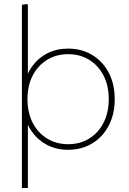

<svg xmlns="http://www.w3.org/2000/svg" viewBox="-20 -744 646 964"><path d="M322 8Q264 8 218 -15.5Q172 -39 141.5 -81Q111 -123 99 -181V-311Q111 -369 141.5 -411Q172 -453 218 -476.5Q264 -500 322 -500Q390 -500 443 -468Q496 -436 526 -379Q556 -322 556 -246Q556 -171 526 -113.5Q496 -56 443 -24Q390 8 322 8ZM90 200V-720L117 -724L120 -716V-327L106 -246L120 -165V200ZM322 -20Q382 -20 428 -48.5Q474 -77 500 -128Q526 -179 526 -246Q526 -314 500 -364.5Q474 -415 428 -443.5Q382 -472 322 -472Q263 -472 216.5 -443.5Q170 -415 144 -364.5Q118 -314 118 -246Q118 -179 144 -128Q170 -77 216.5 -48.5Q263 -20 322 -20Z"/></svg>

Font: Fustat ExtraLight
Style: Regular
Weight: 250
Designer: Mohamed Gaber, Khaled Hosny, Laura Garcia Mut
Foundry: Kief Type Foundry, Alif Type Foundry, Hard Type Foundry
Version: Version 1.007